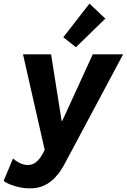

<svg xmlns="http://www.w3.org/2000/svg" viewBox="-60 -825 699 1059"><path d="M104.5 213.9Q73.7 213.9 43.9 207Q14.2 200.2 -8.3 190.7Q-30.8 181.2 -40 172.9L11.7 49.3Q21.5 59.1 44.7 72Q67.9 85 93.3 85Q117.2 85 134 72.8Q150.9 60.5 162.1 44.4Q173.3 28.3 179.2 16.1L214.8 -56.2L191.4 23.4L66.9 -525.4H221.7L279.8 -158.7H283.7L451.7 -525.4H619.1L303.2 66.4Q293 86.4 277.3 111.3Q261.7 136.2 238.5 159.7Q215.3 183.1 182.6 198.5Q149.9 213.9 104.5 213.9ZM358.9 -564.5 289.1 -619.6 433.6 -805.2 521 -722.2Z"/></svg>

Font: Reddit Sans ExtraBold
Style: Italic
Weight: 800
Italic angle: -11.25°
Designer: Stephen Hutchings
Version: Version 1.013